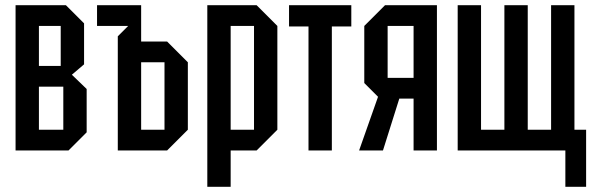

<svg xmlns="http://www.w3.org/2000/svg" viewBox="-20 -580 2289 740"><path d="M40 -560V0H244L314 -70V-237L257 -292L304 -332V-490L234 -560ZM130 -326V-480H214V-326ZM130 -80V-246H224V-80Z M434 0V-440L474 -480H354V-560H524V-420H624L704 -340V-80L624 0ZM524 -80H614V-340H524Z M779 140V-560H969L1049 -480V-80L969 0H869V140ZM959 -480H869V-80H959Z M1259 0V-478H1334V-560H1094V-478H1169V0Z M1474 -280H1574V-480H1474ZM1384 -260V-480L1464 -560H1664V0H1574V-200H1519L1456 0H1364L1437 -207Z M2014 -560V-80H2104V-560H2194V-80H2239V140H2159V0H1744V-560H1834V-80H1924V-560Z"/></svg>

Font: Tektur Condensed
Style: Regular
Weight: 400
Width: 3
Designer: Adam Jagosz
Foundry: Adam Jagosz
Version: Version 1.005;gftools[0.9.30]